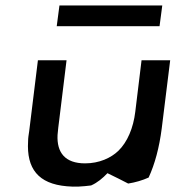

<svg xmlns="http://www.w3.org/2000/svg" viewBox="-20 -684 646 704"><path d="M575 -664H198L188 -588H565ZM450 -11C476 -15 503 -23 525 -33C548 -83 564 -143 573 -213L604 -463H499L476 -274C469 -215 447 -163 414 -131C387 -105 344 -85 292 -85C218 -85 188 -125 191 -189C192 -206 195 -225 197 -243L224 -463H119L87 -203C85 -190 83 -178 83 -166C77 -66 120 -10 225 -1C255 2 282 0 314 -4C337 -14 357 -31 374 -49C402 -36 430 -21 450 -11Z"/></svg>

Font: Bluebird
Style: LiExtObl
Weight: 300
Designer: Jasper
Foundry: Cannot Into Space Fonts
Version: Version 0.98